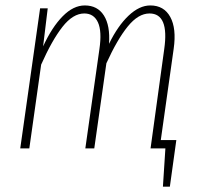

<svg xmlns="http://www.w3.org/2000/svg" viewBox="-20 -551 751 713"><path d="M577.1 -30.8H634.8L610.8 142.1H585L594.2 0H539.1L589.8 -368.2Q608.9 -501 535.2 -501Q493.7 -501 454.6 -452.9Q415.5 -404.8 375 -315.9L330.1 0H296.9L349.1 -368.2Q358.9 -434.6 343.8 -467.8Q328.6 -501 293 -501Q251 -501 211.9 -451.2Q172.9 -401.4 132.8 -311L88.9 0H55.2L128.9 -520H157.2L140.1 -378.9Q173.3 -450.7 212.9 -490.7Q252.4 -530.8 294.9 -530.8Q342.3 -530.8 366 -493.2Q389.6 -455.6 384.8 -388.2Q417.5 -455.1 457.5 -492.9Q497.6 -530.8 538.1 -530.8Q588.9 -530.8 612.3 -488Q635.7 -445.3 625 -370.1Z"/></svg>

Font: Fira Sans Compressed UltraLight
Style: Italic
Weight: 200
Width: 3
Italic angle: -8°
Designer: Carrois Corporate & Edenspiekermann AG
Foundry: Carrois Corporate GbR & Edenspiekermann AG
Version: Version 4.203;PS 004.203;hotconv 1.0.88;makeotf.lib2.5.64775